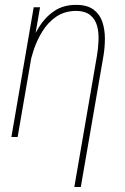

<svg xmlns="http://www.w3.org/2000/svg" viewBox="-20 -558 509 782"><path d="M123.5 -415 51.8 0H26.4L117.2 -528.3H143.1ZM94.2 -269.5 72.3 -271.5Q82 -313.5 97.7 -359.9Q113.3 -406.2 138.2 -446.8Q163.1 -487.3 200.7 -512.9Q238.3 -538.6 291 -538.1Q335.4 -538.1 361.1 -518.8Q386.7 -499.5 397 -468.5Q407.2 -437.5 407.2 -401.1Q407.2 -364.7 401.4 -330.6L309.1 203.6H282.7L375 -331.5Q379.9 -360.4 381.3 -392.6Q382.8 -424.8 375.5 -452.1Q368.2 -479.5 347.7 -496.3Q327.1 -513.2 288.6 -513.7Q241.7 -512.7 208.3 -489.5Q174.8 -466.3 152.1 -429.4Q129.4 -392.6 116 -350.6Q102.5 -308.6 94.2 -269.5Z"/></svg>

Font: Roboto Condensed Thin
Style: Italic
Weight: 250
Italic angle: -12°
Designer: Christian Robertson
Foundry: Google
Version: Version 3.008; 2023